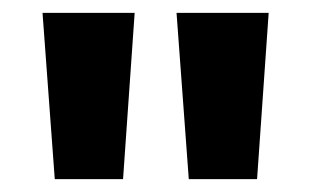

<svg xmlns="http://www.w3.org/2000/svg" viewBox="-20 -734 483 298"><path d="M46 -714 65 -456H171L189 -714ZM254 -714 273 -456H379L397 -714Z"/></svg>

Font: Noto Sans Thai Looped ExtraCondensed
Style: Bold
Weight: 700
Width: 2
Designer: Sasikarn Vongin, Ben Mitchell
Foundry: The Fontpad Ltd
Version: Version 1.001